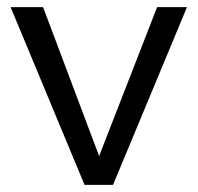

<svg xmlns="http://www.w3.org/2000/svg" viewBox="-20 -520 556 540"><path d="M505.9 -500 297.9 0H217.8L9.8 -500H101.1L258.8 -81.1L421.9 -500Z"/></svg>

Font: Human Sans
Style: Regular
Weight: 400
Designer: Tim Radville
Foundry: Continuum
Version: Version 1.000;FEAKit 1.0